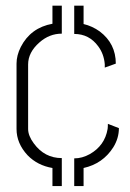

<svg xmlns="http://www.w3.org/2000/svg" viewBox="-20 -583 450 663"><path d="M236.3 -563.5V-465.8Q288.1 -465.8 319.3 -422.9Q338.9 -396.5 341.8 -361.3V-349.6L379.9 -363.3Q379.9 -432.6 324.2 -474.6Q297.9 -493.2 268.6 -500V-563.5ZM161.1 -563.5V-501Q85.9 -487.3 51.8 -420.9Q37.1 -391.6 37.1 -363.3V-137.7Q37.1 -87.9 75.2 -46.9Q109.4 -11.7 161.1 -2.9V59.6H193.4V-37.1Q133.8 -37.1 96.7 -87.9Q77.1 -114.3 77.1 -137.7V-360.4Q77.1 -402.3 116.2 -436.5Q150.4 -466.8 193.4 -466.8V-563.5ZM236.3 59.6H268.6V-2.9Q335 -17.6 371.1 -74.2Q390.6 -105.5 390.6 -140.6L352.5 -155.3Q352.5 -143.6 351.6 -137.7Q341.8 -80.1 290 -50.8Q263.7 -36.1 236.3 -36.1Z"/></svg>

Font: Post No Bills Colombo Light
Style: Regular
Weight: 300
Designer: Kosala Senevirathne, Siva Puranthara, Lasantha Premarathna, Tharique Azeez
Foundry: Mooniak
Version: Version 1.220 ; ttfautohint (v1.6)